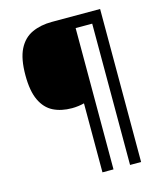

<svg xmlns="http://www.w3.org/2000/svg" viewBox="-128 -854 911 1075"><g transform="rotate(-15 327.5 -316.5)"><path d="M555 127H491V-692H395V127H331V-273Q316 -269 297 -266.5Q278 -264 260 -264Q198 -264 152 -287Q106 -310 80.5 -364Q55 -418 55 -509Q55 -605 82.5 -659.5Q110 -714 160 -737Q210 -760 275 -760H555Z"/></g></svg>

Font: Noto Sans Armenian Medium
Style: Regular
Weight: 500
Designer: Monotype Design Team
Foundry: Monotype Imaging Inc.
Version: Version 2.007